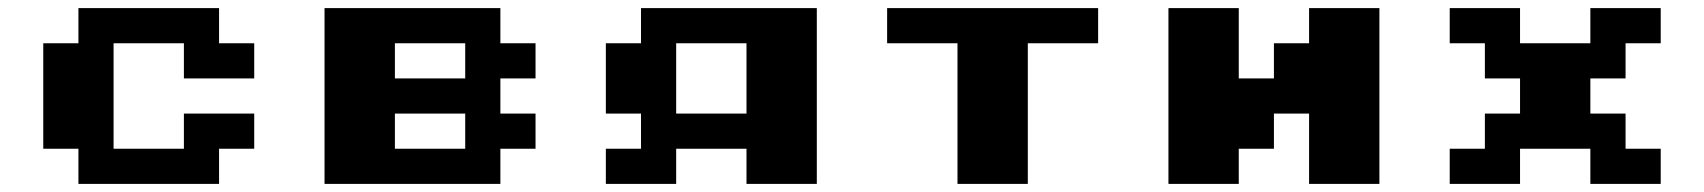

<svg xmlns="http://www.w3.org/2000/svg" viewBox="-20 -454 4207 474"><path d="M434 -173.6H607.6V-86.8H520.8V0H173.6V-86.8H86.8V-347.2H173.6V-434H520.8V-347.2H607.6V-260.4H434V-347.2H260.4V-86.8H434Z M781.2 0V-434H1215.3V-347.2H1302.1V-260.4H1215.3V-173.6H1302.1V-86.8H1215.3V0ZM954.9 -260.4H1128.5V-347.2H954.9ZM954.9 -86.8H1128.5V-173.6H954.9Z M1822.9 0V-86.8H1649.3V0H1475.7V-86.8H1562.5V-173.6H1475.7V-347.2H1562.5V-434H1996.5V0ZM1822.9 -347.2H1649.3V-173.6H1822.9Z M2343.8 0V-347.2H2170.1V-434H2691V-347.2H2517.4V0Z M3211.8 0V-173.6H3125V-86.8H3038.2V0H2864.6V-434H3038.2V-260.4H3125V-347.2H3211.8V-434H3385.4V0Z M3559 0V-86.8H3645.8V-173.6H3732.6V-260.4H3645.8V-347.2H3559V-434H3732.6V-347.2H3906.2V-434H4079.9V-347.2H3993.1V-260.4H3906.2V-173.6H3993.1V-86.8H4079.9V0H3906.2V-86.8H3732.6V0Z"/></svg>

Font: 8-bit Operator+ 8
Style: Bold
Weight: 700
Designer: GrandChaos9000
Version: Version 1.3.0 - August 1, 2014